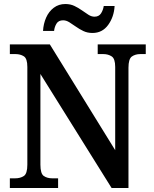

<svg xmlns="http://www.w3.org/2000/svg" viewBox="-20 -935 764 955"><path d="M29 0V-48H55Q81 -48 98.5 -59.5Q116 -71 116 -116V-602Q116 -644 98.5 -655Q81 -666 57 -666H29V-714H228L553 -188V-602Q553 -643 535.5 -654.5Q518 -666 494 -666H466V-714H705V-666H678Q653 -666 636 -654Q619 -642 619 -598V0H535L181 -567V-116Q181 -71 198 -59.5Q215 -48 240 -48H269V0ZM440 -771Q415 -771 395 -780.5Q375 -790 357.5 -802.5Q340 -815 324.5 -824.5Q309 -834 294 -834Q271 -834 261 -817.5Q251 -801 249 -781H194Q196 -817 209.5 -847.5Q223 -878 247.5 -896.5Q272 -915 305 -915Q330 -915 350 -905.5Q370 -896 387.5 -883.5Q405 -871 420 -861.5Q435 -852 450 -852Q472 -852 482.5 -868.5Q493 -885 496 -905H550Q547 -851 518 -811Q489 -771 440 -771Z"/></svg>

Font: Noto Serif Bengali SemiCondensed SemiBold
Style: Regular
Weight: 600
Width: 4
Designer: Juan Bruce, Universal Thirst, Indian Type Foundry and the Monotype Design Team.
Foundry: Monotype Imaging Inc.
Version: Version 2.003; ttfautohint (v1.8.4.7-5d5b)